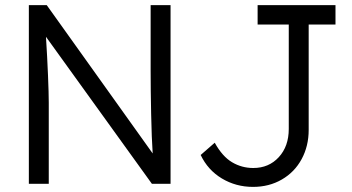

<svg xmlns="http://www.w3.org/2000/svg" viewBox="-20 -720 1379 752"><path d="M93 -700H163L578 -119Q574 -177 572 -273Q570 -369 570 -443V-700H648V0H575L160 -576Q165 -498 168 -425.5Q171 -353 171 -318V0H93ZM989 -700H1294V-624H1189V-211Q1189 -148 1161.5 -97Q1134 -46 1084 -17Q1034 12 971 12Q904 12 849 -21Q794 -54 766 -113L821 -161Q851 -107 889 -84.5Q927 -62 972 -62Q1033 -62 1072 -104.5Q1111 -147 1111 -215V-624H989Z"/></svg>

Font: Lexend HM
Style: Regular
Weight: 400
Designer: Bonnie Shaver-Troup, Thomas Jockin, Octavio Pardo
Foundry: Lexend
Version: Version 1.091